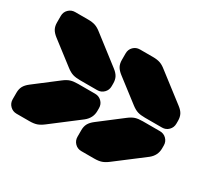

<svg xmlns="http://www.w3.org/2000/svg" viewBox="-118 -815 1001 929"><g transform="rotate(30 382.5 -350.0)"><path d="M393.1 -426.8V-411.1Q393.1 -389.6 378.2 -374.8Q363.3 -359.9 341.8 -359.9H247.1Q221.7 -359.9 205.3 -365Q189 -370.1 169.9 -384.8L44.9 -481Q25.9 -495.6 17.8 -510.5Q9.8 -525.4 9.8 -545.9V-583Q9.8 -604.5 24.7 -619.1Q39.6 -633.8 61 -633.8H132.8Q157.2 -633.8 173.6 -628.2Q189.9 -622.6 208 -607.9L358.9 -491.2Q377.4 -477.1 385.3 -462.2Q393.1 -447.3 393.1 -426.8ZM754.9 -426.8V-411.1Q754.9 -389.6 740.2 -374.8Q725.6 -359.9 704.1 -359.9H608.9Q583.5 -359.9 567.4 -365Q551.3 -370.1 532.2 -384.8L407.2 -481Q388.2 -495.6 380.1 -510.5Q372.1 -525.4 372.1 -545.9V-583Q372.1 -604.5 386.7 -619.1Q401.4 -633.8 422.9 -633.8H495.1Q519.5 -633.8 535.6 -628.2Q551.8 -622.6 569.8 -607.9L721.2 -491.2Q739.7 -477.1 747.3 -462.2Q754.9 -447.3 754.9 -426.8ZM359.9 -207 209 -91.8Q189.9 -77.1 173.6 -71.5Q157.2 -65.9 132.8 -65.9H61Q39.6 -65.9 24.7 -80.8Q9.8 -95.7 9.8 -117.2V-153.8Q9.8 -174.3 17.8 -189.5Q25.9 -204.6 44.9 -219.2L169.9 -314.9Q189 -329.6 205.3 -334.7Q221.7 -339.8 247.1 -339.8H341.8Q363.3 -339.8 378.2 -325.2Q393.1 -310.5 393.1 -289.1V-272.9Q393.1 -233.4 359.9 -207ZM722.2 -207 570.8 -91.8Q551.8 -77.1 535.6 -71.5Q519.5 -65.9 495.1 -65.9H422.9Q401.4 -65.9 386.7 -80.8Q372.1 -95.7 372.1 -117.2V-153.8Q372.1 -174.3 380.1 -189.5Q388.2 -204.6 407.2 -219.2L532.2 -314.9Q551.3 -329.6 567.4 -334.7Q583.5 -339.8 608.9 -339.8H704.1Q725.6 -339.8 740.2 -325.2Q754.9 -310.5 754.9 -289.1V-272.9Q754.9 -232.9 722.2 -207Z"/></g></svg>

Font: Nastup Soft
Style: Regular
Weight: 400
Designer: Maksym Kobuzan
Foundry: Zakznak
Version: Version 1.020;hotconv 1.0.109;makeotfexe 2.5.65596